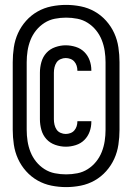

<svg xmlns="http://www.w3.org/2000/svg" viewBox="-20 -732 540 784"><path d="M250 32Q220 32 190 26Q160 20 133.5 5Q107 -10 86.5 -33Q66 -56 53.5 -83.5Q41 -111 36.5 -141.5Q32 -172 32 -202V-478Q32 -508 36.5 -538.5Q41 -569 53.5 -596.5Q66 -624 86.5 -647Q107 -670 133.5 -685Q160 -700 190 -706Q220 -712 250 -712Q280 -712 310 -706Q340 -700 366.5 -685Q393 -670 413.5 -647Q434 -624 446.5 -596.5Q459 -569 463.5 -538.5Q468 -508 468 -478V-202Q468 -172 463.5 -141.5Q459 -111 446.5 -83.5Q434 -56 413.5 -33Q393 -10 366.5 5Q340 20 310 26Q280 32 250 32ZM250 -20Q273 -20 296 -24.5Q319 -29 338.5 -41.5Q358 -54 372.5 -72Q387 -90 395.5 -111.5Q404 -133 407.5 -156Q411 -179 411 -202V-478Q411 -501 407.5 -524Q404 -547 395.5 -568.5Q387 -590 372.5 -608Q358 -626 338.5 -638.5Q319 -651 296 -655.5Q273 -660 250 -660Q227 -660 204 -655.5Q181 -651 161.5 -638.5Q142 -626 127.5 -608Q113 -590 104.5 -568.5Q96 -547 92.5 -524Q89 -501 89 -478V-202Q89 -179 92.5 -156Q96 -133 104.5 -111.5Q113 -90 127.5 -72Q142 -54 161.5 -41.5Q181 -29 204 -24.5Q227 -20 250 -20ZM249 -133Q227 -133 205.5 -140.5Q184 -148 169.5 -164Q155 -180 149 -201.5Q143 -223 143 -245V-435Q143 -457 149 -478.5Q155 -500 169.5 -516Q184 -532 205.5 -539.5Q227 -547 248 -547Q269 -547 289.5 -540.5Q310 -534 324.5 -519.5Q339 -505 346 -485.5Q353 -466 353 -445V-443H296V-444Q296 -454 293 -463.5Q290 -473 283.5 -480.5Q277 -488 267.5 -491.5Q258 -495 248 -495Q238 -495 227.5 -490.5Q217 -486 211 -477Q205 -468 202.5 -457Q200 -446 200 -435V-245Q200 -234 202.5 -223Q205 -212 211 -203Q217 -194 227.5 -189.5Q238 -185 248 -185Q258 -185 267.5 -188.5Q277 -192 283.5 -199.5Q290 -207 293 -216.5Q296 -226 296 -236V-237H353V-235Q353 -214 346 -194.5Q339 -175 324.5 -160.5Q310 -146 289.5 -139.5Q269 -133 249 -133Z"/></svg>

Font: Iosevka SS18
Style: Regular
Weight: 400
Monospace: yes
Designer: Belleve Invis
Foundry: Belleve Invis
Version: Version 25.1.1; ttfautohint (v1.8.4)